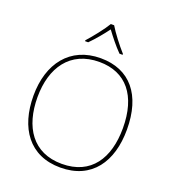

<svg xmlns="http://www.w3.org/2000/svg" viewBox="-167 -1075 1088 1210"><g transform="rotate(20 377.0 -469.5)"><path d="M389 -949H367C343 -908 288 -839 251 -798V-792H272C309 -829 350 -879 378 -917C406 -879 445 -829 482 -792H503V-798C466 -839 413 -908 389 -949ZM690 -358C690 -590 579 -725 382 -725C177 -725 63 -574 63 -359C63 -143 168 10 376 10C587 10 690 -143 690 -358ZM90 -359C90 -556 186 -700 382 -700C562 -700 663 -575 663 -358C663 -156 573 -15 377 -15C182 -15 90 -159 90 -359Z"/></g></svg>

Font: Noto Sans Syriac Eastern Thin
Style: Regular
Weight: 100
Designer: Patrick Giasson and the Monotype Design Team
Foundry: Monotype Imaging Inc.
Version: Version 3.001